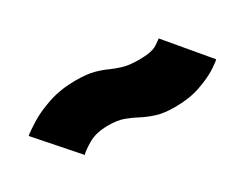

<svg xmlns="http://www.w3.org/2000/svg" viewBox="-37 -578 587 464"><g transform="rotate(-30 256.5 -346.0)"><path d="M356 -258Q395.5 -258 426 -268.5Q456.5 -279 475.8 -291.2Q495 -303.5 499 -308.5L404 -421.5Q402.5 -420 388 -410.2Q373.5 -400.5 337.5 -400.5Q311 -400.5 294 -405.5Q277 -410.5 262.2 -417.2Q247.5 -424 228.8 -429Q210 -434 178 -434Q138 -434 104 -422.8Q70 -411.5 47 -397.2Q24 -383 14 -374.5L108.5 -267Q115 -274.5 137 -287.5Q159 -300.5 192.5 -300.5Q219 -300.5 236.2 -294Q253.5 -287.5 269 -279.2Q284.5 -271 304.8 -264.5Q325 -258 356 -258Z"/></g></svg>

Font: Anybody SemiExpanded ExtraBold
Style: Regular
Weight: 800
Width: 6
Version: Version 1.113;gftools[0.9.25]